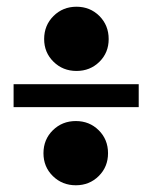

<svg xmlns="http://www.w3.org/2000/svg" viewBox="-20 -532 448 565"><path d="M107.9 -81.1Q107.9 -121.6 135.5 -148.7Q163.1 -175.8 203.1 -175.8Q243.2 -175.8 270.5 -148.7Q297.9 -121.6 297.9 -81.1Q297.9 -41 270.5 -13.9Q243.2 13.2 203.1 13.2Q163.1 13.2 135.5 -13.9Q107.9 -41 107.9 -81.1ZM109.9 -417Q109.9 -457.5 137.5 -484.9Q165 -512.2 205.1 -512.2Q245.1 -512.2 272.5 -484.9Q299.8 -457.5 299.8 -417Q299.8 -377 272.5 -350.1Q245.1 -323.2 205.1 -323.2Q165 -323.2 137.5 -350.3Q109.9 -377.4 109.9 -417ZM20 -216.8V-284.2H388.2V-216.8Z"/></svg>

Font: Lletraferida
Style: Heavy
Weight: 900
Designer: Josep Patau Bellart
Foundry: Josep Patau Bellart
Version: Version 1.000